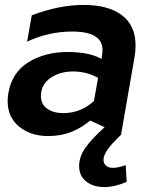

<svg xmlns="http://www.w3.org/2000/svg" viewBox="-20 -541 620 779"><path d="M237 -82Q197 -82 171.5 -100Q146 -118 146 -151Q146 -198 184.5 -224.5Q223 -251 276 -251Q332 -251 378 -225L361 -131Q307 -82 237 -82ZM530 -357Q530 -437 475 -479Q420 -521 319 -521Q220 -521 109 -479L90 -372Q177 -413 273 -413Q396 -413 396 -338Q396 -331 394 -317L392 -302Q342 -330 255 -330Q163 -330 96 -289Q29 -248 14 -164Q11 -146 11 -131Q11 -65 58 -27Q105 11 175 11Q226 11 267.5 -5Q309 -21 346 -52L471 6L526 -310Q530 -331 530 -357ZM438 140Q420 140 410 131Q400 122 400 107Q400 90 416 66.5Q432 43 471 6L410 -30Q352 22 326.5 58.5Q301 95 301 133Q301 172 329.5 195Q358 218 404 218Q445 218 494 197L490 129Q459 140 438 140Z"/></svg>

Font: Geom SemiBold
Style: Bold Italic
Weight: 600
Italic angle: -10°
Version: Version 1.102